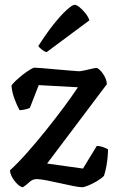

<svg xmlns="http://www.w3.org/2000/svg" viewBox="-20 -783 487 803"><path d="M76 0Q67 0 54 -12Q41 -24 31.5 -40.5Q22 -57 22 -71Q55 -101 93.5 -144.5Q132 -188 171 -236.5Q210 -285 245 -332Q280 -379 306 -418L142 -427L105 -332Q100 -329 88 -326Q76 -323 62 -322Q52 -339 41 -368.5Q30 -398 28 -425Q32 -432 45 -444.5Q58 -457 74.5 -470Q91 -483 105 -491.5Q119 -500 124 -500Q131 -500 156 -498Q181 -496 212.5 -493Q244 -490 271.5 -488Q299 -486 310 -485Q318 -485 335.5 -489Q353 -493 368.5 -496.5Q384 -500 387 -498Q400 -491 413 -471Q426 -451 427 -431L177 -99L327 -78L385 -173Q401 -172 413.5 -167Q426 -162 432 -158Q432 -150 430.5 -130.5Q429 -111 425 -88.5Q421 -66 415 -48Q405 -37 386.5 -26Q368 -15 350 -7.5Q332 0 324 0Q312 0 286.5 -5Q261 -10 230.5 -17Q200 -24 173.5 -29Q147 -34 134 -34Q116 -34 103 -21.5Q90 -9 76 0ZM175 -565Q164 -568 154.5 -576Q145 -584 140 -590Q173 -642 204 -681Q235 -720 259 -741.5Q283 -763 292 -763Q300 -763 312.5 -753Q325 -743 337 -728Q349 -713 354 -698Z"/></svg>

Font: Texturina 72pt SemiBold
Style: Regular
Weight: 600
Designer: Guillermo Torres Carreño
Foundry: Omnibus-Type
Version: Version 1.002; ttfautohint (v1.8.3)